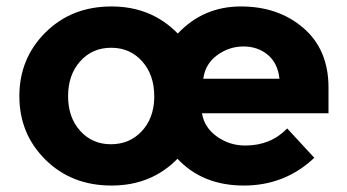

<svg xmlns="http://www.w3.org/2000/svg" viewBox="-20 -567 1075 595"><path d="M954 -78Q863 8 735.5 8Q608 8 530 -75Q449 8 325.5 8Q202 8 121 -72Q40 -152 40 -269Q40 -386 121 -466.5Q202 -547 325.5 -547Q449 -547 531 -463Q610 -547 726.5 -547Q843 -547 920.5 -480Q998 -413 998 -296V-216H606Q613 -172 652 -144Q691 -116 740 -116Q819 -116 870 -169ZM458 -262V-269Q458 -335 420.5 -377Q383 -419 324.5 -419Q266 -419 228.5 -377Q191 -335 191 -269Q191 -203 228.5 -161.5Q266 -120 323.5 -120Q381 -120 418.5 -159.5Q456 -199 458 -262ZM610 -323H846Q841 -371 810 -397Q779 -423 734.5 -423Q690 -423 653 -396Q616 -369 610 -323Z"/></svg>

Font: Montreal
Style: Bold
Weight: 700
Designer: Julieta Ulanovsky, usr_local_share
Foundry: Julieta Ulanovsky, usr_local_share
Version: Version 2.001